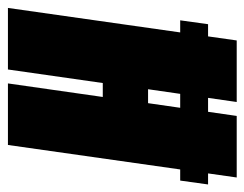

<svg xmlns="http://www.w3.org/2000/svg" viewBox="-98 -544 631 496"><g transform="rotate(90 218.0 -295.5)"><path d="M-10 0 74 -591H233L200 -362H236L269 -591H428L344 0H185L220 -245H184L149 0ZM22 -445 32 -517H446L436 -445Z"/></g></svg>

Font: Alumni Sans Thin Black
Style: Italic
Weight: 900
Italic angle: -8°
Version: Version 1.016